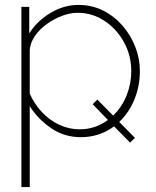

<svg xmlns="http://www.w3.org/2000/svg" viewBox="-20 -548 633 781"><path d="M309 10Q241 10 187.5 -27Q134 -64 101 -116V213H67V-520H99V-412Q131 -463 185.5 -495.5Q240 -528 299 -528Q354 -528 399.5 -505Q445 -482 478.5 -443.5Q512 -405 530.5 -357Q549 -309 549 -259Q549 -198 527 -144Q505 -90 465 -52L529 13L509 32L444 -34Q416 -13 382 -1.5Q348 10 309 10ZM304 -22Q337 -22 366 -32Q395 -42 419 -60L357 -124L376 -143L440 -78Q476 -112 495 -160Q514 -208 514 -259Q514 -321 485 -375Q456 -429 406 -462.5Q356 -496 295 -496Q266 -496 233.5 -484Q201 -472 171.5 -451Q142 -430 123 -403Q104 -376 101 -346V-167Q119 -126 149.5 -93Q180 -60 220 -41Q260 -22 304 -22Z"/></svg>

Font: Raleway ExtraLight
Style: Regular
Weight: 200
Designer: Matt McInerney, Pablo Impallari, Rodrigo Fuenzalida
Foundry: Matt McInerney, Pablo Impallari, Rodrigo Fuenzalida
Version: Version 4.026